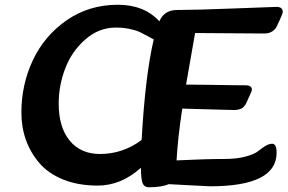

<svg xmlns="http://www.w3.org/2000/svg" viewBox="-20 -773 1210 808"><path d="M652 -686Q672 -731 726 -731Q802 -731 967 -737.5Q1132 -744 1143 -744Q1170 -744 1170 -723Q1170 -719 1166.5 -710.5Q1163 -702 1157.5 -689.5Q1152 -677 1149 -671Q1134 -632 1092 -632Q1007 -632 801 -634L763 -417Q805 -417 862.5 -416Q920 -415 959.5 -414.5Q999 -414 1014 -414Q1040 -414 1040 -395Q1040 -392 1036.5 -383.5Q1033 -375 1027.5 -364Q1022 -353 1020 -347Q1012 -327 999.5 -318.5Q987 -310 965 -310Q955 -310 869 -312.5Q783 -315 747 -316Q728 -190 723 -98Q845 -104 924 -104Q976 -104 1013 -114Q1050 -124 1065 -136Q1080 -148 1095.5 -158Q1111 -168 1126 -168Q1144 -168 1144 -130Q1144 11 864 11Q852 11 784.5 7Q717 3 690 2Q661 15 607 15Q586 15 579.5 -4Q573 -23 573 -67Q490 8 391 8Q309 8 246 -17.5Q183 -43 145.5 -87Q108 -131 89 -184.5Q70 -238 70 -299Q70 -417 118.5 -520Q167 -623 261 -688Q355 -753 476 -753Q587 -753 651 -683Q651 -685 652 -686ZM401 -125Q497 -125 576 -184Q591 -454 627 -607Q622 -610 601.5 -621Q581 -632 567.5 -638.5Q554 -645 526.5 -651Q499 -657 468 -657Q396 -657 339 -607Q282 -557 254.5 -485Q227 -413 227 -337Q227 -238 273 -181.5Q319 -125 401 -125Z"/></svg>

Font: LeckerliOne
Style: Regular
Weight: 400
Designer: Gesine Todt
Foundry: Gesine Todt
Version: Version 1.000